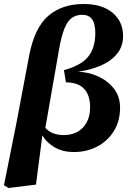

<svg xmlns="http://www.w3.org/2000/svg" viewBox="-33 -747 648 961"><path d="M261 -491 194 -107Q226 -71 286 -71Q347 -71 382.5 -109Q418 -147 418 -211Q418 -270 388.5 -302Q359 -334 297 -335L287 -396Q373 -419 408.5 -463.5Q444 -508 444 -581Q444 -629 427.5 -651Q411 -673 378 -673Q348 -673 326 -657Q304 -641 288.5 -601.5Q273 -562 261 -491ZM10 194 -13 180 49 -130 113 -469Q140 -609 209 -668Q278 -727 386 -727Q478 -727 530.5 -683Q583 -639 583 -567Q583 -515 553 -478Q523 -441 472 -419Q421 -397 359 -388H354Q409 -387 457.5 -365Q506 -343 537 -303.5Q568 -264 568 -208Q568 -142 537.5 -92Q507 -42 454.5 -14Q402 14 336 14Q283 14 242.5 -8.5Q202 -31 179 -69L147 177Z"/></svg>

Font: Source Serif 4 SmText
Style: Bold Italic
Weight: 700
Italic angle: -12°
Designer: Frank Grießhammer
Foundry: Adobe
Version: Version 4.005;hotconv 1.1.0;makeotfexe 2.6.0